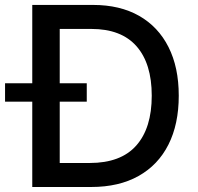

<svg xmlns="http://www.w3.org/2000/svg" viewBox="-49 -747 790 767"><path d="M315.3 0H79.9V-727.3H322.8Q430 -727.3 506.6 -683.8Q583.1 -640.3 624.1 -559.1Q665.1 -478 665.1 -364.7Q665.1 -251.1 623.9 -169.4Q582.7 -87.7 504.4 -43.9Q426.1 0 315.3 0ZM189.6 -95.9H309.3Q433.6 -95.9 495.4 -165.7Q557.2 -235.4 557.2 -364.7Q557.2 -493.3 496.3 -562.3Q435.4 -631.4 316.1 -631.4H189.6ZM-28.8 -340.9V-414.4H297.6V-340.9Z"/></svg>

Font: Inter Zeller Medium
Style: Regular
Weight: 500
Designer: Rasmus Andersson; Joe Bland
Foundry: zeller
Version: Version 3.015;git-dec3a8cb1